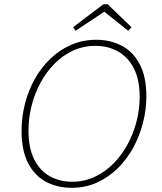

<svg xmlns="http://www.w3.org/2000/svg" viewBox="-20 -890 774 917"><path d="M321 7Q255 7 201 -21Q147 -49 115 -109.5Q83 -170 83 -265Q83 -330 99 -393.5Q115 -457 146 -512.5Q177 -568 221 -610Q265 -652 320 -676Q375 -700 440 -700Q507 -700 561.5 -671.5Q616 -643 647.5 -583Q679 -523 679 -430Q679 -367 663 -304Q647 -241 616.5 -185Q586 -129 542 -86Q498 -43 443 -18Q388 7 321 7ZM324 -22Q382 -22 431.5 -45Q481 -68 520.5 -107.5Q560 -147 588.5 -199Q617 -251 632 -309.5Q647 -368 647 -427Q647 -511 618.5 -565Q590 -619 542.5 -645Q495 -671 436 -671Q378 -671 328.5 -648Q279 -625 240 -585.5Q201 -546 173 -494Q145 -442 130.5 -383.5Q116 -325 116 -266Q116 -183 143.5 -128.5Q171 -74 218.5 -48Q266 -22 324 -22ZM341 -743 329 -760 473 -869 494 -870 608 -760 592 -743 471 -840H487Z"/></svg>

Font: Bitter Thin ExtraLight
Style: Italic
Weight: 250
Italic angle: -9°
Version: Version 2.002